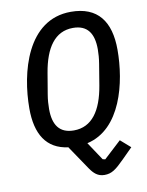

<svg xmlns="http://www.w3.org/2000/svg" viewBox="-97 -778 794 1037"><g transform="rotate(-10 300.0 -260.0)"><path d="M391.3 189.6C431.1 189.6 454.2 172.2 502.8 123.6L559.3 67.1L504.6 19.2L409.4 107.2L395.6 104L329.5 4.6C519.2 -38 577.4 -284.8 577.4 -464.5C577.4 -620 511.4 -709.9 364.3 -709.9C123.9 -709.9 53.3 -430 53.3 -233.7C53.3 -93.4 106.2 -6.4 224.4 8.5L313.2 139.9C332.7 168 354 189.6 391.3 189.6ZM157.7 -212.7C157.7 -236.2 159.4 -263.5 164.1 -291.2L183.6 -407.3C206 -540.8 261 -622.2 360.4 -622.2C440 -622.2 473 -571.7 473 -485.4C473 -461.6 470.9 -434.7 466.3 -406.6L447.1 -290.5C424.7 -157.3 369.7 -76 270.2 -76C190.7 -76 157.7 -126.4 157.7 -212.7Z"/></g></svg>

Font: Margiela Mono Italic Medium It
Style: Regular
Weight: 500
Designer: Mike Abbink, Paul van der Laan, Pieter van Rosmalen
Foundry: Bold Monday
Version: Version 2.003 2021